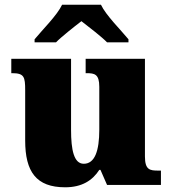

<svg xmlns="http://www.w3.org/2000/svg" viewBox="-20 -786 731 816"><path d="M127 -619V-606H218C239 -628 296 -673 326 -696C356 -673 414 -628 435 -606H526V-619C495 -657 430 -721 409 -766H244C223 -721 158 -657 127 -619ZM257 10C328 10 373 -19 402 -64H407L435 0H664V-61H652C617 -61 596 -64 596 -121V-536H344V-475H348C382 -475 402 -471 402 -417V-235C402 -145 383 -90 336 -90C294 -90 282 -149 282 -234V-536H28V-475H32C83 -475 87 -459 87 -402V-189C87 -56 134 10 257 10Z"/></svg>

Font: Noto Serif Georgian Black
Style: Regular
Weight: 900
Designer: Monotype Design Team, Akaki Razmadze
Foundry: Google LLC
Version: Version 2.003